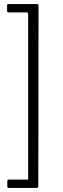

<svg xmlns="http://www.w3.org/2000/svg" viewBox="-20 -762 312 947"><path d="M169 156 170 -735C170 -739.7 167 -742 161 -742H22C17.3 -742 15 -740.3 15 -737V-707C15 -703 17.3 -701 22 -701H110C116 -701 119 -697.7 119 -691V117C119 119.7 118.7 121.5 118 122.5C117.3 123.5 115.7 124 113 124H24C18.7 124 16 126.7 16 132V156C16 159.3 16.5 161.7 17.5 163C18.5 164.3 20.7 165 24 165H159C165.7 165 169 162 169 156Z"/></svg>

Font: Libre Franklin ExtraLight
Style: Regular
Weight: 275
Designer: Pablo Impallari, Rodrigo Fuenzalida
Foundry: Impallari Type
Version: Version 1.002; ttfautohint (v1.5)